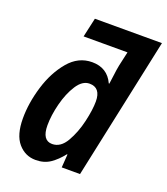

<svg xmlns="http://www.w3.org/2000/svg" viewBox="-140 -858 841 966"><g transform="rotate(20 280.0 -375.0)"><path d="M160 -175Q160 -228 176 -291Q192 -354 221 -399Q250 -444 288 -444Q348 -444 348 -370Q348 -326 333 -261Q318 -196 288.5 -145Q259 -94 214 -94Q160 -94 160 -175ZM302 -71H305L300 0H398L560 -760H201L178 -657H413L396 -581Q391 -556 387.5 -526Q384 -496 381 -478H378Q345 -550 264 -550Q190 -550 138 -488Q86 -426 59 -337Q32 -248 32 -166Q32 -77 69.5 -33.5Q107 10 163 10Q208 10 240.5 -12Q273 -34 302 -71Z"/></g></svg>

Font: Noto Sans UI SemiCondensed
Style: Bold Italic
Weight: 700
Width: 4
Designer: Monotype Design Team
Foundry: Monotype Imaging Inc.
Version: 1.001